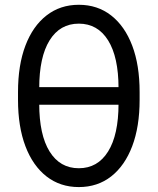

<svg xmlns="http://www.w3.org/2000/svg" viewBox="-20 -759 650 791"><path d="M304.7 11.7Q228 11.7 171.6 -32.2Q115.2 -76.2 84.7 -156.7Q54.2 -237.3 54.2 -347.7V-379.9Q54.2 -490.7 84.7 -571Q115.2 -651.4 171.6 -695.3Q228 -739.3 304.7 -739.3Q381.8 -739.3 438 -695.3Q494.1 -651.4 524.7 -571Q555.2 -490.7 555.2 -379.9V-347.7Q555.2 -237.3 524.7 -156.7Q494.1 -76.2 438 -32.2Q381.8 11.7 304.7 11.7ZM304.7 -65.9Q382.3 -65.9 425.3 -134.8Q468.3 -203.6 468.3 -331.5V-396Q468.3 -523.9 425.3 -592.8Q382.3 -661.6 304.7 -661.6Q227.1 -661.6 184.3 -592.8Q141.6 -523.9 141.6 -396V-331.5Q141.6 -203.6 184.3 -134.8Q227.1 -65.9 304.7 -65.9ZM117.7 -327.6V-399.9H495.1V-327.6Z"/></svg>

Font: Inter 20pt
Style: Regular
Weight: 400
Version: Version 4.001;git-66647c0bb